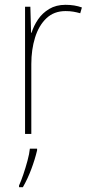

<svg xmlns="http://www.w3.org/2000/svg" viewBox="-20 -556 374 797"><path d="M252 -536Q290 -536 320 -525L313 -501Q299 -505 284.5 -507.5Q270 -510 252 -510Q204 -510 172.5 -480Q141 -450 125.5 -400Q110 -350 110 -290V0H84V-528H106L109 -420H111Q120 -449 138 -475.5Q156 -502 184.5 -519Q213 -536 252 -536ZM134 68Q125 106 110 146Q95 186 75 221H59V214Q67 197 76.5 169Q86 141 94 111.5Q102 82 104 61H134Z"/></svg>

Font: Noto Sans Tamil SemiCondensed Thin
Style: Regular
Weight: 100
Width: 4
Designer: Jelle Bosma - Monotype Design Team
Foundry: Monotype Imaging Inc.
Version: Version 2.004; ttfautohint (v1.8.4.7-5d5b)